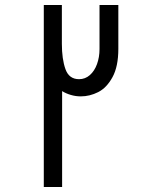

<svg xmlns="http://www.w3.org/2000/svg" viewBox="-20 -745 640 765"><path d="M154.5 -725H226.5V-570.5Q226.5 -509.5 240.8 -469.5Q255 -429.5 295 -429.5Q319.5 -429.5 338 -445.8Q356.5 -462 366.5 -489.5Q376.5 -517 376.5 -549.5V-725H451.5V-550.5Q451.5 -480 428.2 -437.5Q405 -395 371.2 -378Q337.5 -361 302 -361Q281.5 -361 262 -366.8Q242.5 -372.5 227.5 -382V0H154.5Z"/></svg>

Font: JuliaMono Light
Style: Regular
Weight: 300
Monospace: yes
Designer: cormullion
Foundry: corm
Version: Version 0.054; ttfautohint (v1.8.4)